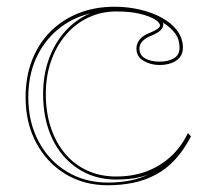

<svg xmlns="http://www.w3.org/2000/svg" viewBox="-20 -535 643 570"><path d="M300 15Q229 15 174 -18.5Q119 -52 87.5 -111Q56 -170 56 -246Q56 -307 75 -356Q94 -405 129 -440.5Q164 -476 212.5 -495.5Q261 -515 320 -515Q359 -515 395.5 -506.5Q432 -498 461 -482Q490 -466 506.5 -443.5Q523 -421 523 -393Q523 -376 513.5 -364.5Q504 -353 488 -347.5Q472 -342 454 -342Q427 -342 406 -354.5Q385 -367 385 -391Q385 -406 395.5 -418.5Q406 -431 426 -438Q455 -450 455 -459Q455 -468 439.5 -477.5Q424 -487 395.5 -494Q367 -501 326 -501Q280 -501 241.5 -482.5Q203 -464 175 -431Q147 -398 131.5 -353.5Q116 -309 116 -256Q116 -201 131 -156Q146 -111 173.5 -78.5Q201 -46 239.5 -28.5Q278 -11 325 -11Q373 -11 413 -25.5Q453 -40 485 -68.5Q517 -97 538 -140L547 -130Q526 -90 500.5 -62Q475 -34 443.5 -17Q412 0 376 7.5Q340 15 300 15ZM464 -468 465 -464Q465 -453 456.5 -445Q448 -437 429 -429Q394 -415 394 -391Q394 -371 411 -361.5Q428 -352 454 -352Q480 -352 496.5 -362Q513 -372 513 -393Q513 -405 510 -415.5Q507 -426 500.5 -435Q494 -444 484.5 -452.5Q475 -461 464 -468ZM64 -246Q64 -173 94.5 -115.5Q125 -58 178.5 -25.5Q232 7 300 7Q334 7 365.5 1Q397 -5 422 -18Q404 -10 379.5 -6Q355 -2 325 -2Q276 -2 236.5 -20.5Q197 -39 168 -72.5Q139 -106 123.5 -152.5Q108 -199 108 -256Q108 -312 125 -359.5Q142 -407 173.5 -442Q205 -477 247 -495Q191 -481 150 -446Q109 -411 86.5 -360.5Q64 -310 64 -246Z"/></svg>

Font: Kalnia Glaze Thin Light
Style: Regular
Weight: 300
Version: Version 1.110